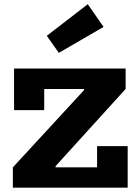

<svg xmlns="http://www.w3.org/2000/svg" viewBox="-20 -868 644 888"><path d="M39.5 -94 368.5 -451V-481.5L561 -456.5L237 -99.5V-66ZM561 -551V-456.5H184.5V-358.5H45V-551ZM429 -192H570.5V0H39.5V-94H429ZM386 -848.5 459 -743.5 252 -623.5 196.5 -702.5Z"/></svg>

Font: Hepta Slab ExtraLight
Style: Bold
Weight: 700
Version: Version 1.102